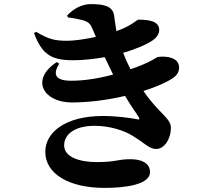

<svg xmlns="http://www.w3.org/2000/svg" viewBox="-20 -844 1040 937"><path d="M649 -262C615 -269 544 -278 483 -278C297 -278 201 -197 201 -103C201 4 316 73 490 73C589 73 712 58 712 -4C712 -51 666 -67 617 -67C550 -67 550 -53 451 -53C376 -53 293 -74 293 -135C293 -188 344 -230 442 -230C519 -230 589 -205 624 -183C691 -143 707 -117 743 -117C780 -117 814 -163 814 -221C814 -268 754 -291 680 -400C737 -418 787 -439 821 -461C847 -478 854 -497 854 -514C854 -563 795 -572 750 -566C744 -565 717 -540 617 -506C603 -533 592 -557 581 -586C642 -604 694 -626 725 -647C748 -663 757 -682 757 -698C757 -742 704 -748 656 -748C647 -748 621 -717 548 -692C543 -722 539 -753 537 -768C531 -812 491 -824 425 -824C378 -824 339 -801 308 -769L311 -759C337 -756 368 -750 385 -745C415 -736 422 -726 434 -697L448 -664C398 -653 344 -645 307 -645C244 -645 215 -654 156 -689L146 -682C184 -583 225 -550 335 -550C386 -550 440 -556 491 -565L532 -480C449 -458 383 -450 327 -450C252 -450 235 -479 269 -533L257 -541C125 -454 194 -344 330 -344C414 -344 506 -356 590 -376C618 -329 643 -295 658 -271C662 -263 661 -259 649 -262Z"/></svg>

Font: Noto Serif CJK SC Black
Style: Regular
Weight: 900
Designer: Ryoko NISHIZUKA 西塚涼子 (kana & ideographs); Frank Grießhammer (Latin, Greek & Cyrillic); Wenlong ZHANG 张文龙 (bopomofo); San
Foundry: Adobe
Version: Version 2.001;hotconv 1.1.0;makeotfexe 2.6.0